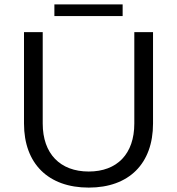

<svg xmlns="http://www.w3.org/2000/svg" viewBox="-20 -846 804 872"><path d="M227 -826V-773H537V-826ZM174 -285V-700H89V-285C89 -103 199 6 383 6C566 6 675 -103 675 -285V-700H590V-285C590 -147 512 -67 383 -67C253 -67 174 -148 174 -285Z"/></svg>

Font: Juman Normal
Style: Regular
Weight: 300
Designer: Bandar Raffah (Arabic) Julieta Ulanovsky (Latin)
Foundry: Caramella
Version: Version 5.022;PS 005.022;hotconv 1.0.88;makeotf.lib2.5.64775